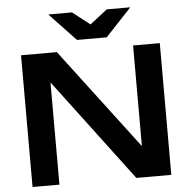

<svg xmlns="http://www.w3.org/2000/svg" viewBox="-62 -1028 1073 1089"><g transform="rotate(-5 474.5 -483.5)"><path d="M283 -750H79V0H232V-582L670 0H869V-750H717V-177ZM720 -967H586L487 -890L388 -967H253L403 -809H572Z"/></g></svg>

Font: Bounded Med
Style: Regular
Weight: 500
Designer: Vlad Churkin
Version: Version 3.0